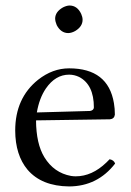

<svg xmlns="http://www.w3.org/2000/svg" viewBox="-20 -667 475 697"><path d="M180.2 -599.1Q180.2 -624 208.5 -640.1Q221.2 -646.5 231.9 -647Q260.7 -647 274.9 -616.2Q279.8 -605 279.8 -595.2Q279.8 -570.8 253.4 -554.7Q240.7 -547.4 228 -546.9Q201.2 -546.9 186 -575.7Q180.7 -587.9 180.2 -599.1ZM113.8 -258.8 307.1 -264.2Q320.3 -266.6 320.8 -276.9Q320.8 -359.9 267.1 -387.7Q249.5 -396 231 -396Q181.2 -396 146.5 -345.7Q122.6 -310.5 113.8 -258.8ZM377.9 -88.9Q393.6 -85.9 397.9 -73.2Q334 9.3 231 9.8Q131.3 8.8 80.1 -50.8Q35.6 -104 35.2 -192.9Q35.2 -311 118.2 -377.4Q170.9 -418.9 231 -418.9Q372.6 -418.9 393.6 -292.5Q397 -272.5 397 -251Q395 -235.4 378.9 -233.9L110.8 -230Q111.3 -145 141.1 -96.2Q175.8 -39.6 237.8 -28.3Q246.6 -26.9 254.9 -26.9Q314 -26.9 366.2 -77.1Q372.1 -83 377.9 -88.9Z"/></svg>

Font: Linux Libertine Display O
Style: Regular
Weight: 400
Designer: Philipp H. Poll
Foundry: Philipp H. Poll
Version: Version 5.0.9